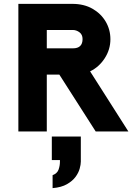

<svg xmlns="http://www.w3.org/2000/svg" viewBox="-20 -680 699 993"><path d="M222 -294V0H75V-660H354Q414 -660 458 -635Q502 -610 526.5 -568.5Q551 -527 551 -477Q551 -424 521.5 -378.5Q492 -333 446 -311L644 0H475L287 -294ZM222 -430H357Q407 -430 407 -478Q407 -501 391 -513Q375 -525 356 -525H222ZM252 293V226Q276 217 283 197Q290 177 290 156V148H248V26H398V156Q398 171 392 192.5Q386 214 370.5 235Q355 256 326.5 272.5Q298 289 252 293Z"/></svg>

Font: Lil Grotesk Black
Style: Regular
Weight: 900
Designer: Bastien Sozeau
Foundry: NBR — Bastien Sozeau
Version: Version 3.003; ttfautohint (v1.8.4.7-5d5b);gftools[0.9.33]